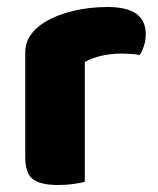

<svg xmlns="http://www.w3.org/2000/svg" viewBox="-20 -520 451 548"><path d="M222 -1Q211 2 190.5 5Q170 8 146 8Q96 8 74 -8.5Q52 -25 52 -72V-369Q52 -398 67 -419.5Q82 -441 108 -457Q143 -478 189.5 -489Q236 -500 287 -500Q396 -500 396 -423Q396 -405 391 -389.5Q386 -374 379 -363Q360 -367 324 -367Q298 -367 270.5 -361Q243 -355 222 -343Z"/></svg>

Font: Baloo Bhaina 2 ExtraBold
Style: Regular
Weight: 800
Designer: Yesha Goshar, Manish Minz, Shuchita Grover and Ek Type
Foundry: Ek Type
Version: Version 1.640;hotconv 1.0.111;makeotfexe 2.5.65597; ttfautoh